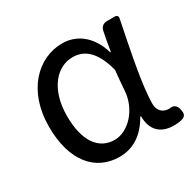

<svg xmlns="http://www.w3.org/2000/svg" viewBox="-128 -702 881 861"><g transform="rotate(-30 312.5 -272.0)"><path d="M471 -478 460 -414H457C427 -517 357 -557 290 -557C164 -557 52 -448 52 -262C52 -83 137 13 260 13C331 13 388 -24 429 -97H433C433 -22 476 13 540 13C559 13 575 11 587 7C605 0 607 -13 603 -32C599 -56 584 -68 561 -63C560 -63 560 -63 559 -63C529 -63 505 -82 505 -119C505 -214 541 -384 569 -524C572 -536 566 -543 554 -543H528H513C495 -543 481 -531 478 -513ZM193 -425C221 -462 260 -480 299 -480C350 -480 406 -453 436 -335L431 -283L427 -232C421 -140 350 -64 279 -64C195 -64 146 -136 146 -263C146 -335 165 -389 193 -425Z"/></g></svg>

Font: GenSenRounded2 TW R
Style: Regular
Weight: 400
Version: Version 2.100;PS 2.1;hotconv 16.6.51;makeotf.lib2.5.65220 DE